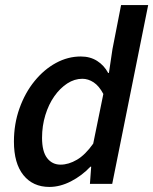

<svg xmlns="http://www.w3.org/2000/svg" viewBox="-20 -726 605 758"><path d="M175 12Q110 12 72.5 -34.5Q35 -81 35 -167Q35 -237 57 -298.5Q79 -360 116.5 -406Q154 -452 201 -477.5Q248 -503 299 -503Q336 -503 363.5 -485.5Q391 -468 407 -438H410L424 -532L458 -706H565L423 0H335L340 -68H337Q303 -32 260 -10Q217 12 175 12ZM219 -76Q251 -76 284 -95.5Q317 -115 348 -159L388 -355Q371 -387 349.5 -401Q328 -415 305 -415Q274 -415 245.5 -396.5Q217 -378 194.5 -346Q172 -314 159 -271.5Q146 -229 146 -182Q146 -128 166 -102Q186 -76 219 -76Z"/></svg>

Font: Source Sans 3 ExtraLight SemiBold
Style: Italic
Weight: 600
Italic angle: -11°
Version: Version 3.052;hotconv 1.1.0;makeotfexe 2.6.0